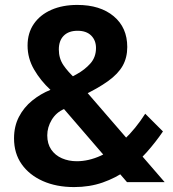

<svg xmlns="http://www.w3.org/2000/svg" viewBox="-20 -740 704 780"><path d="M281 20Q209 20 154 -4.5Q99 -29 68 -73Q37 -117 37 -178Q37 -227 57 -265.5Q77 -304 111 -331.5Q145 -359 185 -375Q145 -412 118.5 -457.5Q92 -503 92 -555Q92 -606 117.5 -643Q143 -680 188.5 -700Q234 -720 294 -720Q387 -720 442 -674Q497 -628 497 -549Q497 -506 478.5 -473Q460 -440 419 -410.5Q378 -381 311 -349L329 -370L649 0H496L240 -297Q208 -283 190 -253Q172 -223 172 -190Q172 -156 188 -132.5Q204 -109 231.5 -97Q259 -85 292 -85Q340 -85 389.5 -107.5Q439 -130 485 -173.5Q531 -217 570 -278L642 -206Q612 -162 575.5 -121Q539 -80 494.5 -48.5Q450 -17 397 1.5Q344 20 281 20ZM223 -401Q258 -420 291.5 -438.5Q325 -457 347.5 -482.5Q370 -508 370 -545Q370 -576 350.5 -595.5Q331 -615 295 -615Q259 -615 239 -595Q219 -575 219 -539Q219 -503 237.5 -475.5Q256 -448 288 -419Z"/></svg>

Font: Moderustic SemiBold
Style: Regular
Weight: 600
Designer: Tural Alisoy
Foundry: TAFT Foundry
Version: Version 2.120